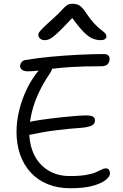

<svg xmlns="http://www.w3.org/2000/svg" viewBox="-20 -996 653 1023"><path d="M355 7Q287 7 233.5 -15Q180 -37 143 -77.5Q106 -118 87 -173Q68 -228 68 -293Q68 -343 79 -393.5Q90 -444 108.5 -489Q127 -534 149 -569Q168 -599 187.5 -622.5Q207 -646 231 -646Q244 -646 251 -642Q258 -638 257 -628.5Q256 -619 244 -602Q213 -557 188.5 -506Q164 -455 150.5 -401.5Q137 -348 136 -295Q136 -224 162.5 -170.5Q189 -117 238 -87.5Q287 -58 351 -58Q405 -58 439 -64Q473 -70 492 -78.5Q511 -87 522 -93Q533 -99 542 -99Q556 -99 561 -91Q566 -83 566 -71Q566 -56 543.5 -37.5Q521 -19 474.5 -6Q428 7 355 7ZM155 -281Q134 -276 121.5 -280Q109 -284 103.5 -293.5Q98 -303 98 -312Q98 -326 115.5 -336.5Q133 -347 165 -352Q199 -358 238 -363Q277 -368 315.5 -372Q354 -376 386.5 -378.5Q419 -381 440 -381Q467 -381 476.5 -374Q486 -367 486 -355Q486 -333 464 -325Q442 -317 413 -315Q382 -313 346.5 -309.5Q311 -306 275.5 -301.5Q240 -297 209 -291.5Q178 -286 155 -281ZM128 -616Q108 -616 97.5 -624Q87 -632 87 -645Q87 -653 93.5 -663Q100 -673 114 -676Q178 -687 254 -694Q330 -701 404 -704.5Q478 -708 535 -708Q549 -708 556.5 -701Q564 -694 564 -683Q564 -666 554 -654.5Q544 -643 519 -643Q425 -643 362 -639Q299 -635 257 -629.5Q215 -624 185 -620Q155 -616 128 -616ZM219 -782Q208 -782 200 -786Q192 -790 188 -796.5Q184 -803 184 -810Q184 -817 189 -824.5Q194 -832 210.5 -848.5Q227 -865 263 -897Q294 -925 309.5 -942.5Q325 -960 336.5 -968Q348 -976 367 -976Q389 -976 404.5 -966Q420 -956 440 -925Q463 -891 482.5 -870.5Q502 -850 516.5 -839Q531 -828 539 -820Q547 -812 547 -801Q547 -793 539 -787.5Q531 -782 518 -782Q494 -782 472.5 -791Q451 -800 424 -827.5Q397 -855 358 -910L375 -911Q332 -865 305.5 -838.5Q279 -812 263 -800Q247 -788 237 -785Q227 -782 219 -782Z"/></svg>

Font: Shantell Sans Light
Style: Regular
Weight: 300
Designer: Stephen Nixon, Anya Danilova, Shantell Martin
Foundry: Arrow Type
Version: Version 1.011;[c5ecc13dd]